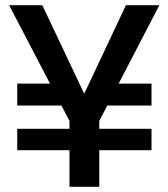

<svg xmlns="http://www.w3.org/2000/svg" viewBox="-20 -715 645 735"><path d="M369 -395H560V-311H355ZM46 -222H560V-140H46ZM15 -695H142L329 -300H276L462 -695H590L360 -252V0H246V-252ZM46 -395H255L269 -311H46Z"/></svg>

Font: Parkinsans Medium
Style: Regular
Weight: 500
Designer: Red Stone, Indian Type Foundry
Foundry: Indian Type Foundry
Version: Version 1.000